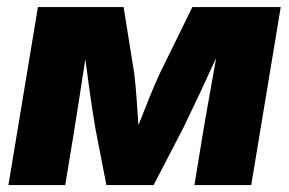

<svg xmlns="http://www.w3.org/2000/svg" viewBox="-20 -536 837 556"><path d="M4.4 0 89.8 -515.6H337.9L368.7 -323.7Q373 -287.6 375.7 -248.5Q378.4 -209.5 380.9 -173.3Q395 -209.5 410.6 -248.5Q426.3 -287.6 442.9 -323.7L537.1 -515.6H793L707.5 0H543L569.8 -163.6Q578.6 -215.3 587.9 -266.6Q597.2 -317.9 606 -368.2Q583 -317.4 558.6 -265.6Q534.2 -213.9 509.8 -163.6L424.8 0H288.1L256.3 -163.6Q248 -212.9 240.7 -263.9Q233.4 -314.9 227.1 -364.7Q219.2 -315.4 211.7 -264.9Q204.1 -214.4 195.8 -163.6L168.9 0Z"/></svg>

Font: Inter Display ExtraBold
Style: Italic
Weight: 800
Italic angle: -9.39999°
Designer: Rasmus Andersson
Foundry: rsms
Version: Version 4.000;git-a52131595